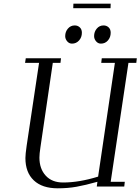

<svg xmlns="http://www.w3.org/2000/svg" viewBox="-20 -1021 769 1051"><path d="M117.2 -676.8 121.1 -702.1H314L311 -676.8H269L201.2 -213.9Q195.8 -178.2 195.8 -158.2Q195.8 -97.2 230.2 -59.6Q264.6 -22 325.2 -22Q413.1 -22 517.1 -54.2L608.9 -676.8H534.2L537.1 -702.1H729L726.1 -676.8H683.1L585.9 -25.9H663.1L660.2 0H509.8L513.2 -25.9Q446.8 -7.3 399.2 1.2Q351.6 9.8 295.9 9.8Q210.9 9.8 165 -33.7Q119.1 -77.1 119.1 -155.8Q119.1 -176.3 126 -224.1L193.8 -676.8ZM336.9 -823.2Q336.9 -847.2 351.8 -864.5Q366.7 -881.8 389.2 -881.8Q405.3 -881.8 416.7 -871.3Q428.2 -860.8 428.2 -841.8Q428.2 -816.9 412.8 -799.6Q397.5 -782.2 374 -782.2Q358.4 -782.2 347.7 -794.9Q336.9 -807.6 336.9 -823.2ZM380.9 -976.1 381.8 -1001H585.9L585 -976.1ZM495.1 -823.2Q495.1 -847.2 509.8 -864.5Q524.4 -881.8 546.9 -881.8Q563 -881.8 574.5 -871.3Q585.9 -860.8 585.9 -841.8Q585.9 -816.9 570.8 -799.6Q555.7 -782.2 532.2 -782.2Q516.6 -782.2 505.9 -794.9Q495.1 -807.6 495.1 -823.2Z"/></svg>

Font: Dehuti
Style: Italic
Weight: 400
Version: Version 1.2